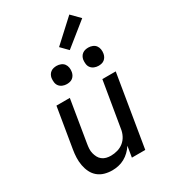

<svg xmlns="http://www.w3.org/2000/svg" viewBox="-233 -1086 1066 1206"><g transform="rotate(-30 300.0 -483.5)"><path d="M217 8Q188 8 161.5 0.5Q135 -7 114.5 -24Q94 -41 82 -65.5Q70 -90 65 -117.5Q60 -145 61 -173.5Q62 -202 67 -231L115 -520H212L162 -217Q159 -200 158 -182.5Q157 -165 161 -149Q165 -133 172.5 -118.5Q180 -104 193 -94Q206 -84 222 -80Q238 -76 255 -76Q279 -76 303.5 -83Q328 -90 347.5 -106Q367 -122 378.5 -145Q390 -168 393 -192L448 -520H545L459 0H362L375 -79Q362 -59 344.5 -42Q327 -25 306 -13.5Q285 -2 262 3Q239 8 217 8ZM470 -604Q454 -604 439.5 -610Q425 -616 416 -627.5Q407 -639 405 -654.5Q403 -670 405 -686Q407 -697 412.5 -707Q418 -717 427.5 -724Q437 -731 448 -733.5Q459 -736 470 -736Q486 -736 500.5 -730Q515 -724 523.5 -712.5Q532 -701 534.5 -685.5Q537 -670 534 -654Q532 -643 526.5 -633Q521 -623 512 -616Q503 -609 492 -606.5Q481 -604 470 -604ZM240 -604Q224 -604 209.5 -610Q195 -616 186 -627.5Q177 -639 175 -654.5Q173 -670 175 -686Q177 -697 182.5 -707Q188 -717 197.5 -724Q207 -731 218 -733.5Q229 -736 240 -736Q256 -736 270.5 -730Q285 -724 293.5 -712.5Q302 -701 304.5 -685.5Q307 -670 304 -654Q302 -643 296.5 -633Q291 -623 282 -616Q273 -609 262 -606.5Q251 -604 240 -604ZM362 -780 313 -830 471 -975 530 -915Z"/></g></svg>

Font: Iosevka Aile Medium Oblique
Style: Regular
Weight: 500
Italic angle: -9°
Designer: Belleve Invis
Foundry: Belleve Invis
Version: Version 31.1.0; ttfautohint (v1.8.4)